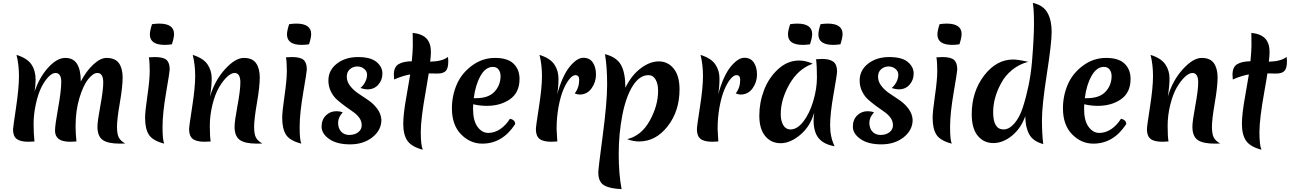

<svg xmlns="http://www.w3.org/2000/svg" viewBox="-20 -977 8908 1326"><path d="M502 -106Q502 -56 508 0Q476 2 466 2Q410 2 385 -17.5Q360 -37 360 -75Q360 -113 381.5 -231.5Q403 -350 403 -411.5Q403 -473 363 -473Q341 -473 315 -446.5Q289 -420 266 -374.5Q243 -329 227.5 -258Q212 -187 212 -121.5Q212 -56 218 0Q186 2 176 2Q120 2 95 -17.5Q70 -37 70 -83Q70 -94 90.5 -232Q111 -370 111 -450.5Q111 -531 94 -598Q168 -575 197 -532Q226 -489 226 -426Q226 -394 219 -345Q253 -445 313.5 -511Q374 -577 430.5 -577Q487 -577 512.5 -535Q538 -493 538 -414Q576 -487 625 -532Q674 -577 715 -577Q776 -577 801.5 -540.5Q827 -504 827 -441.5Q827 -379 807.5 -266Q788 -153 788 -101.5Q788 -50 801 -26.5Q814 -3 845 14Q832 15 808 15Q724 15 688.5 -11Q653 -37 653 -102Q653 -139 673 -246.5Q693 -354 693 -407Q693 -473 653 -473Q623 -473 588.5 -429.5Q554 -386 528 -298.5Q502 -211 502 -106Z M1114 15Q1036 -5 1009 -45.5Q982 -86 982 -164Q982 -206 998 -316Q1014 -426 1014 -487Q1014 -548 1008 -581Q1030 -583 1049 -583Q1107 -583 1129.5 -563.5Q1152 -544 1152 -497Q1152 -482 1127.5 -339.5Q1103 -197 1102.5 -104.5Q1102 -12 1114 15ZM1167 -671Q1139 -667 1118 -667Q1015 -667 1015 -739Q1015 -765 1030 -810Q1058 -814 1079 -814Q1182 -814 1182 -742Q1182 -716 1167 -671Z M1792 14Q1779 15 1755 15Q1671 15 1635.5 -11Q1600 -37 1600 -102Q1600 -139 1620 -246.5Q1640 -354 1640 -407Q1640 -473 1600 -473Q1577 -473 1548 -446Q1519 -419 1492 -372.5Q1465 -326 1447 -253Q1429 -180 1429 -107.5Q1429 -35 1435 0Q1403 2 1393 2Q1336 2 1311 -18Q1286 -38 1286 -84Q1286 -104 1307 -238Q1328 -372 1328 -451.5Q1328 -531 1311 -598Q1384 -575 1413 -532.5Q1442 -490 1442 -435.5Q1442 -381 1430 -309Q1463 -421 1534 -499Q1605 -577 1664 -577Q1723 -577 1748.5 -540.5Q1774 -504 1774 -441.5Q1774 -379 1754.5 -266Q1735 -153 1735 -101.5Q1735 -50 1748 -26.5Q1761 -3 1792 14Z M2061 15Q1983 -5 1956 -45.5Q1929 -86 1929 -164Q1929 -206 1945 -316Q1961 -426 1961 -487Q1961 -548 1955 -581Q1977 -583 1996 -583Q2054 -583 2076.5 -563.5Q2099 -544 2099 -497Q2099 -482 2074.5 -339.5Q2050 -197 2049.5 -104.5Q2049 -12 2061 15ZM2114 -671Q2086 -667 2065 -667Q1962 -667 1962 -739Q1962 -765 1977 -810Q2005 -814 2026 -814Q2129 -814 2129 -742Q2129 -716 2114 -671Z M2614 -150Q2614 -78 2552 -29Q2490 20 2398 20Q2306 20 2253.5 -17Q2201 -54 2201 -102Q2201 -150 2230.5 -179.5Q2260 -209 2304 -209Q2327 -209 2347 -201Q2315 -167 2315 -129Q2315 -91 2336 -68Q2357 -45 2393 -45Q2429 -45 2453.5 -63.5Q2478 -82 2478 -111.5Q2478 -141 2461 -164Q2444 -187 2418.5 -204.5Q2393 -222 2363 -244Q2333 -266 2307.5 -288.5Q2282 -311 2265 -345.5Q2248 -380 2248 -421Q2248 -492 2306.5 -537.5Q2365 -583 2452.5 -583Q2540 -583 2580.5 -549Q2621 -515 2621 -469.5Q2621 -424 2592.5 -392Q2564 -360 2519 -360Q2497 -360 2469 -369Q2491 -388 2503 -412.5Q2515 -437 2515 -461Q2515 -485 2495 -501.5Q2475 -518 2447 -518Q2419 -518 2397 -499.5Q2375 -481 2375 -447Q2375 -413 2398.5 -383Q2422 -353 2456 -330.5Q2490 -308 2524.5 -284.5Q2559 -261 2585 -226.5Q2611 -192 2614 -150Z M2941 -470Q2936 -434 2920 -345Q2886 -156 2886 -65Q2886 26 2900 57Q2823 37 2794 -4.5Q2765 -46 2765 -122Q2765 -189 2786 -305.5Q2807 -422 2813 -463Q2761 -454 2702 -428Q2700 -450 2700 -461Q2700 -514 2732 -533.5Q2764 -553 2824 -554Q2831 -629 2831 -662Q2831 -695 2830.5 -717Q2830 -739 2830 -750Q2896 -743 2926 -710.5Q2956 -678 2956 -618Q2956 -594 2951 -551Q3035 -553 3074 -584Q3076 -564 3076 -554Q3076 -506 3059 -487.5Q3042 -469 3002 -469Q2962 -469 2941 -470Z M3342 -246Q3294 -246 3248 -257Q3247 -247 3247 -226Q3247 -143 3278 -101Q3309 -59 3352 -59Q3395 -59 3434 -85Q3473 -111 3502 -157Q3538 -149 3538 -120Q3450 15 3311 15Q3227 15 3164 -49.5Q3101 -114 3101 -229Q3101 -315 3134 -392.5Q3167 -470 3239 -523.5Q3311 -577 3398.5 -577Q3486 -577 3527 -537Q3568 -497 3568 -432Q3568 -338 3502.5 -292Q3437 -246 3342 -246ZM3384 -515Q3333 -515 3298 -452Q3263 -389 3252 -299H3267Q3354 -299 3395.5 -344Q3437 -389 3437 -452Q3437 -478 3423.5 -496.5Q3410 -515 3384 -515Z M3828 -325Q3864 -455 3914.5 -516.5Q3965 -578 4008.5 -578Q4052 -578 4074 -545.5Q4096 -513 4096 -461.5Q4096 -410 4065.5 -367Q4035 -324 3982 -324Q3968 -324 3949 -332Q3980 -371 3980 -426Q3980 -458 3954 -458Q3935 -458 3913 -431.5Q3891 -405 3871 -358.5Q3851 -312 3837.5 -239.5Q3824 -167 3824 -85Q3824 -75 3829 0Q3797 2 3788 2Q3731 2 3706 -18Q3681 -38 3681 -84Q3681 -104 3702 -238Q3723 -372 3723 -451.5Q3723 -531 3706 -598Q3779 -575 3808 -532.5Q3837 -490 3837 -433.5Q3837 -377 3828 -325Z M4299 -371Q4341 -457 4404.5 -505Q4468 -553 4530 -553Q4592 -553 4632.5 -503.5Q4673 -454 4673 -360Q4673 -210 4591 -105Q4509 0 4394 0Q4353 0 4311 -16Q4409 -39 4467 -143Q4525 -247 4525 -350Q4525 -398 4507.5 -428Q4490 -458 4458 -458Q4397 -458 4350 -384Q4303 -310 4278 -181.5Q4253 -53 4253 86.5Q4253 226 4273 329Q4191 326 4151.5 302.5Q4112 279 4112 213Q4112 189 4142.5 -40.5Q4173 -270 4173 -394Q4173 -518 4158 -603Q4238 -583 4268.5 -529Q4299 -475 4299 -371Z M4940 -325Q4976 -455 5026.5 -516.5Q5077 -578 5120.5 -578Q5164 -578 5186 -545.5Q5208 -513 5208 -461.5Q5208 -410 5177.5 -367Q5147 -324 5094 -324Q5080 -324 5061 -332Q5092 -371 5092 -426Q5092 -458 5066 -458Q5047 -458 5025 -431.5Q5003 -405 4983 -358.5Q4963 -312 4949.5 -239.5Q4936 -167 4936 -85Q4936 -75 4941 0Q4909 2 4900 2Q4843 2 4818 -18Q4793 -38 4793 -84Q4793 -104 4814 -238Q4835 -372 4835 -451.5Q4835 -531 4818 -598Q4891 -575 4920 -532.5Q4949 -490 4949 -433.5Q4949 -377 4940 -325Z M5574 -671Q5546 -667 5525 -667Q5422 -667 5422 -739Q5422 -765 5437 -810Q5465 -814 5486 -814Q5589 -814 5589 -742Q5589 -716 5574 -671ZM5784 -671Q5756 -667 5735 -667Q5632 -667 5632 -739Q5632 -765 5647 -810Q5675 -814 5696 -814Q5799 -814 5799 -742Q5799 -716 5784 -671ZM5372 -189Q5372 -142 5389.5 -112.5Q5407 -83 5439 -83Q5486 -83 5528.5 -138Q5571 -193 5596.5 -279Q5622 -365 5622 -442.5Q5622 -520 5616 -568Q5646 -570 5658 -570Q5709 -570 5735 -551Q5761 -532 5761 -483Q5761 -464 5737 -328.5Q5713 -193 5713 -111.5Q5713 -30 5744 33Q5669 20 5634 -22.5Q5599 -65 5599 -145Q5599 -159 5603 -199Q5576 -104 5507 -46Q5438 12 5371.5 12Q5305 12 5264.5 -37.5Q5224 -87 5224 -178Q5224 -269 5256.5 -354.5Q5289 -440 5354 -499.5Q5419 -559 5499 -559Q5545 -559 5593 -537Q5492 -501 5432 -395.5Q5372 -290 5372 -189Z M6283 -150Q6283 -78 6221 -29Q6159 20 6067 20Q5975 20 5922.5 -17Q5870 -54 5870 -102Q5870 -150 5899.5 -179.5Q5929 -209 5973 -209Q5996 -209 6016 -201Q5984 -167 5984 -129Q5984 -91 6005 -68Q6026 -45 6062 -45Q6098 -45 6122.5 -63.5Q6147 -82 6147 -111.5Q6147 -141 6130 -164Q6113 -187 6087.5 -204.5Q6062 -222 6032 -244Q6002 -266 5976.5 -288.5Q5951 -311 5934 -345.5Q5917 -380 5917 -421Q5917 -492 5975.5 -537.5Q6034 -583 6121.5 -583Q6209 -583 6249.5 -549Q6290 -515 6290 -469.5Q6290 -424 6261.5 -392Q6233 -360 6188 -360Q6166 -360 6138 -369Q6160 -388 6172 -412.5Q6184 -437 6184 -461Q6184 -485 6164 -501.5Q6144 -518 6116 -518Q6088 -518 6066 -499.5Q6044 -481 6044 -447Q6044 -413 6067.5 -383Q6091 -353 6125 -330.5Q6159 -308 6193.5 -284.5Q6228 -261 6254 -226.5Q6280 -192 6283 -150Z M6553 15Q6475 -5 6448 -45.5Q6421 -86 6421 -164Q6421 -206 6437 -316Q6453 -426 6453 -487Q6453 -548 6447 -581Q6469 -583 6488 -583Q6546 -583 6568.5 -563.5Q6591 -544 6591 -497Q6591 -482 6566.5 -339.5Q6542 -197 6541.5 -104.5Q6541 -12 6553 15ZM6606 -671Q6578 -667 6557 -667Q6454 -667 6454 -739Q6454 -765 6469 -810Q6497 -814 6518 -814Q6621 -814 6621 -742Q6621 -716 6606 -671Z M6839 -202Q6839 -83 6911 -83Q6949 -83 6985 -124Q7021 -165 7043.5 -234Q7066 -303 7082.5 -381.5Q7099 -460 7107 -548Q7121 -718 7121 -813.5Q7121 -909 7113 -957Q7185 -941 7214 -889Q7243 -837 7243 -758Q7243 -679 7209.5 -464Q7176 -249 7176 -150Q7176 -51 7185 18Q7114 -1 7087.5 -50.5Q7061 -100 7061 -175Q7030 -89 6968 -39Q6906 11 6840 11Q6774 11 6732.5 -39.5Q6691 -90 6691 -188Q6691 -343 6776 -454.5Q6861 -566 6977 -566Q7010 -566 7081 -550Q7019 -534 6970.5 -494.5Q6922 -455 6895 -404Q6839 -303 6839 -202Z M7562 -246Q7514 -246 7468 -257Q7467 -247 7467 -226Q7467 -143 7498 -101Q7529 -59 7572 -59Q7615 -59 7654 -85Q7693 -111 7722 -157Q7758 -149 7758 -120Q7670 15 7531 15Q7447 15 7384 -49.5Q7321 -114 7321 -229Q7321 -315 7354 -392.5Q7387 -470 7459 -523.5Q7531 -577 7618.5 -577Q7706 -577 7747 -537Q7788 -497 7788 -432Q7788 -338 7722.5 -292Q7657 -246 7562 -246ZM7604 -515Q7553 -515 7518 -452Q7483 -389 7472 -299H7487Q7574 -299 7615.5 -344Q7657 -389 7657 -452Q7657 -478 7643.5 -496.5Q7630 -515 7604 -515Z M8407 14Q8394 15 8370 15Q8286 15 8250.5 -11Q8215 -37 8215 -102Q8215 -139 8235 -246.5Q8255 -354 8255 -407Q8255 -473 8215 -473Q8192 -473 8163 -446Q8134 -419 8107 -372.5Q8080 -326 8062 -253Q8044 -180 8044 -107.5Q8044 -35 8050 0Q8018 2 8008 2Q7951 2 7926 -18Q7901 -38 7901 -84Q7901 -104 7922 -238Q7943 -372 7943 -451.5Q7943 -531 7926 -598Q7999 -575 8028 -532.5Q8057 -490 8057 -435.5Q8057 -381 8045 -309Q8078 -421 8149 -499Q8220 -577 8279 -577Q8338 -577 8363.5 -540.5Q8389 -504 8389 -441.5Q8389 -379 8369.5 -266Q8350 -153 8350 -101.5Q8350 -50 8363 -26.5Q8376 -3 8407 14Z M8733 -470Q8728 -434 8712 -345Q8678 -156 8678 -65Q8678 26 8692 57Q8615 37 8586 -4.5Q8557 -46 8557 -122Q8557 -189 8578 -305.5Q8599 -422 8605 -463Q8553 -454 8494 -428Q8492 -450 8492 -461Q8492 -514 8524 -533.5Q8556 -553 8616 -554Q8623 -629 8623 -662Q8623 -695 8622.5 -717Q8622 -739 8622 -750Q8688 -743 8718 -710.5Q8748 -678 8748 -618Q8748 -594 8743 -551Q8827 -553 8866 -584Q8868 -564 8868 -554Q8868 -506 8851 -487.5Q8834 -469 8794 -469Q8754 -469 8733 -470Z"/></svg>

Font: MeriendaOneRegular
Style: Regular
Weight: 400
Designer: Eduardo Rodriguez Tunni
Foundry: Eduardo Rodriguez Tunni
Version: Version 1.001